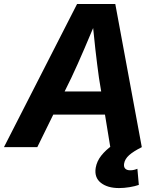

<svg xmlns="http://www.w3.org/2000/svg" viewBox="-47 -748 802 976"><path d="M-26.9 0 344.7 -727.5H539.1L673.8 0H513.7L456.1 -352.1Q446.8 -418.9 437.7 -498.3Q428.7 -577.6 419.4 -672.9H455.1Q415.5 -579.1 381.6 -499.8Q347.7 -420.4 315.4 -352.1L142.6 0ZM158.2 -165.5 177.7 -283.2H563L543.5 -165.5ZM558.1 208Q499.5 208 465.6 181.2Q431.6 154.3 439.5 105Q445.3 71.3 468 42.7Q490.7 14.2 524.4 -9.3L673.8 0Q630.9 21.5 609.4 40.8Q587.9 60.1 584 83Q581.1 99.6 589.1 108.6Q597.2 117.7 615.2 117.7Q625 117.7 634.3 115.5Q643.6 113.3 651.4 109.9L658.7 191.9Q640.1 198.7 611.8 203.4Q583.5 208 558.1 208Z"/></svg>

Font: Inter 20pt
Style: Bold Italic
Weight: 700
Italic angle: -9.3988°
Version: Version 4.001;git-66647c0bb